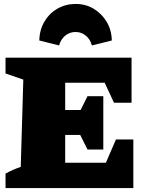

<svg xmlns="http://www.w3.org/2000/svg" viewBox="-20 -952 739 972"><path d="M567 -246H655V0H8V-73Q45 -94 85 -107L98 -549L8 -580V-660H646V-432H557L510 -533H310V-395H388L423 -465H503V-195H423L386 -269H310V-128H516ZM363 -932Q414 -932 454.5 -907.5Q495 -883 520 -841.5Q545 -800 546 -747L445 -722Q437 -753 414.5 -771.5Q392 -790 363 -790Q332 -790 310 -771.5Q288 -753 279 -722L179 -747Q180 -800 204.5 -842Q229 -884 270.5 -908Q312 -932 363 -932Z"/></svg>

Font: Piazzolla SC Black
Style: Regular
Weight: 900
Designer: Juan Pablo del Peral
Foundry: Huerta Tipografica
Version: Version 1.330